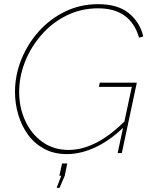

<svg xmlns="http://www.w3.org/2000/svg" viewBox="-20 -735 728 922"><path d="M301 5Q240 5 193 -20Q146 -45 115 -87.5Q84 -130 68 -183.5Q52 -237 52 -293Q52 -374 82.5 -449.5Q113 -525 167 -585Q221 -645 293.5 -680Q366 -715 451 -715Q546 -715 599 -671.5Q652 -628 668 -560L648 -554Q627 -625 578 -660Q529 -695 451 -695Q369 -695 299.5 -660.5Q230 -626 179 -567.5Q128 -509 100 -438Q72 -367 72 -293Q72 -219 101 -155.5Q130 -92 183.5 -53.5Q237 -15 310 -15Q376 -15 446 -51.5Q516 -88 592 -166L586 -136Q517 -66 444 -30.5Q371 5 301 5ZM613 -318H455L459 -338H637L565 0H545ZM252 167 274 109H265L278 50H303L291 109L266 167Z"/></svg>

Font: Raleway Thin
Style: Italic
Weight: 100
Italic angle: -12°
Designer: Matt McInerney, Pablo Impallari, Rodrigo Fuenzalida
Foundry: Matt McInerney, Pablo Impallari, Rodrigo Fuenzalida
Version: Version 4.026